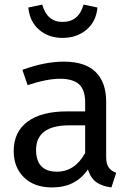

<svg xmlns="http://www.w3.org/2000/svg" viewBox="-20 -809 579 841"><path d="M489 -52 468 12Q427 7 402 -11Q377 -29 365 -67Q312 12 208 12Q130 12 85 -32Q40 -76 40 -147Q40 -231 100.5 -276Q161 -321 272 -321H353V-360Q353 -416 326 -440Q299 -464 243 -464Q185 -464 101 -436L78 -503Q176 -539 260 -539Q353 -539 399 -493.5Q445 -448 445 -364V-123Q445 -91 456 -75.5Q467 -60 489 -52ZM353 -139V-260H284Q138 -260 138 -152Q138 -105 161 -81Q184 -57 229 -57Q308 -57 353 -139ZM104 -776 165 -789Q186 -713 254 -713Q325 -713 346 -789L407 -776Q401 -714 358.5 -678.5Q316 -643 254 -643Q193 -643 151.5 -678.5Q110 -714 104 -776Z"/></svg>

Font: Fira Sans
Style: Regular
Weight: 400
Designer: bBox Type GmbH & Carrois Corporate GbR & Edenspiekermann AG
Foundry: bBox Type GmbH & Carrois Corporate GbR & Edenspiekermann AG
Version: Version 4.301